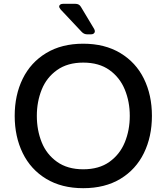

<svg xmlns="http://www.w3.org/2000/svg" viewBox="-20 -974 873 1006"><path d="M57 -367Q57 -476 99 -561.5Q141 -647 222 -696Q303 -745 416 -745Q529 -745 610.5 -696Q692 -647 734 -561.5Q776 -476 776 -367Q776 -258 734 -172Q692 -86 611 -37Q530 12 416 12Q303 12 222 -37Q141 -86 99 -172Q57 -258 57 -367ZM660 -367Q660 -441 634 -504.5Q608 -568 553.5 -607Q499 -646 416 -646Q334 -646 279 -607Q224 -568 198.5 -504.5Q173 -441 173 -367Q173 -292 198.5 -228.5Q224 -165 279 -126Q334 -87 416 -87Q499 -87 553.5 -126Q608 -165 634 -228.5Q660 -292 660 -367ZM477 -810Q477 -803 471.5 -798.5Q466 -794 456 -794H438Q420 -794 408 -807L298 -924Q290 -934 290 -940Q290 -946 295.5 -950Q301 -954 310 -954H375Q395 -954 404 -938L473 -823Q477 -816 477 -810Z"/></svg>

Font: Shippori Gochic B2 Bold
Style: Regular
Weight: 700
Designer: FONTDASU
Foundry: FONTDASU / Google Inc. / but / Adobe
Version: Version 1.130